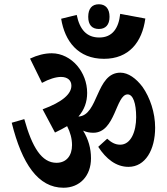

<svg xmlns="http://www.w3.org/2000/svg" viewBox="-20 -883 783 901"><path d="M444 -747C475 -747 494 -766 494 -804C494 -843 475 -863 444 -863C412 -863 394 -843 394 -804C394 -766 412 -747 444 -747ZM468 -607C585 -607 647 -685 662 -796L544 -818C537 -750 507 -707 446 -707C387 -707 354 -744 340 -813L267 -795C284 -690 346 -607 468 -607ZM278 -2C354 -2 407 -57 407 -140C407 -187 395 -229 370 -270C385 -263 401 -260 418 -260C522 -260 523 -440 579 -440C604 -440 619 -399 619 -333C619 -267 595 -204 544 -204C521 -204 503 -214 483 -232L441 -194C478 -137 525 -100 583 -100C662 -100 708 -180 708 -284C708 -355 684 -425 649 -475C619 -515 582 -542 545 -542C429 -542 443 -341 348 -336C376 -368 389 -405 389 -447C389 -496 371 -541 342 -575C312 -610 269 -633 223 -633C189 -633 155 -624 121 -608L177 -494C210 -512 242 -522 266 -522C297 -522 315 -506 315 -481C315 -443 275 -405 180 -370L238 -261C259 -271 278 -281 295 -291C310 -262 318 -232 318 -202C318 -153 292 -119 245 -119C176 -119 131 -191 94 -324L35 -307C83 -114 159 -2 278 -2Z"/></svg>

Font: Noto Serif Devanagari ExtraCondensed ExtraBold
Style: Regular
Weight: 800
Width: 2
Designer: Universal Thirst, Indian Type Foundry and the Monotype Design Team
Foundry: Monotype Imaging Inc.
Version: Version 2.004